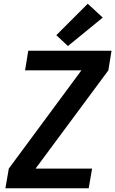

<svg xmlns="http://www.w3.org/2000/svg" viewBox="-20 -1006 616 1026"><path d="M9 0H454L472 -105H170L559 -630L576 -735H131L114 -630H415L27 -105ZM343 -760 529 -912 449 -986 281 -818Z"/></svg>

Font: Iosevka Sparkle Oblique
Style: Bold
Weight: 700
Italic angle: -9°
Designer: Belleve Invis
Foundry: Belleve Invis
Version: Version 4.5.0; ttfautohint (v1.8.3)